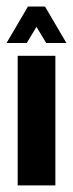

<svg xmlns="http://www.w3.org/2000/svg" viewBox="-30 -559 221 579"><path d="M50.7 -429.3 80 -478 109.3 -429.3H170.3L105.7 -539.3H54.3L-10.3 -429.3ZM23.3 0H137V-390.7H23.3Z"/></svg>

Font: Jomhuria
Style: Regular
Weight: 400
Designer: Arabic design by Kourosh Beigpour, Latin design by Eben Sorkin, engineering by Lasse Fister and Khaled Hosney
Version: Version 1.0000